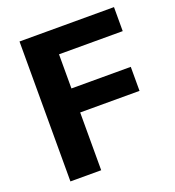

<svg xmlns="http://www.w3.org/2000/svg" viewBox="-129 -807 828 909"><g transform="rotate(-20 285.0 -352.5)"><path d="M71 0V-705H547V-584H226V-412H525V-291H226V0Z"/></g></svg>

Font: Nunito Sans 12pt ExtraLight ExtraBold
Style: Regular
Weight: 800
Version: Version 3.101;gftools[0.9.27]